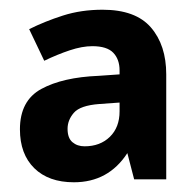

<svg xmlns="http://www.w3.org/2000/svg" viewBox="-20 -742 404 395"><path d="M191 -722Q259 -722 290.5 -685.5Q322 -649 322 -589V-373H256L242 -427Q203 -367 132 -367Q80 -367 50.5 -396Q21 -425 21 -476Q21 -535 65 -559Q109 -583 183 -586L226 -589V-597Q226 -620 213 -633.5Q200 -647 170 -647Q149 -647 123.5 -638.5Q98 -630 71 -617L40 -682Q72 -698 109.5 -710Q147 -722 191 -722ZM184 -528Q145 -525 132 -510Q119 -495 119 -477Q119 -458 129 -449.5Q139 -441 154 -441Q186 -441 206 -460.5Q226 -480 226 -513V-531Z"/></svg>

Font: Noto Sans Gujarati UI SemiCondensed
Style: Bold
Weight: 700
Width: 4
Designer: Jelle Bosma - Monotype Design Team, Universal Thirst
Foundry: Monotype Imaging Inc.
Version: Version 2.106; ttfautohint (v1.8.4.7-5d5b)